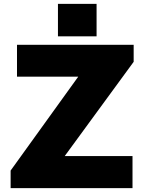

<svg xmlns="http://www.w3.org/2000/svg" viewBox="-20 -974 737 994"><path d="M35 -91 385 -577H68V-742H672V-654L315 -166H666V0H35ZM480 -786H280V-954H480Z"/></svg>

Font: Morrison Black
Style: Regular
Weight: 900
Designer: Pablo Impallari, Rodrigo Fuenzalida (Modified by Dan O. Williams)
Version: Version 0.03;June 6, 2019;FontCreator 11.5.0.2425 64-bit; tt